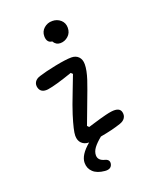

<svg xmlns="http://www.w3.org/2000/svg" viewBox="-175 -880 970 1186"><g transform="rotate(-20 310.0 -287.0)"><path d="M273 5Q244 5 225.5 -12.8Q207 -30.5 207 -63Q207 -96 237 -192Q252 -240 285.8 -326.2Q319.5 -412.5 324.5 -427L313.5 -437.5Q200 -398 147 -390Q100 -384.5 89.5 -421.5Q83.5 -443 94 -460Q104.5 -477 130.5 -484.5Q170.5 -497.5 241.5 -511.8Q312.5 -526 349.5 -526Q378.5 -526 396 -508.2Q413.5 -490.5 413.5 -458.5Q413.5 -420 394.5 -361.5Q379.5 -316 342 -217.8Q304.5 -119.5 296 -95.5L306.5 -84.5Q315 -87 344.5 -96Q374 -105 390 -109.5Q406 -114 429 -119.8Q452 -125.5 468 -127.5Q523 -134.5 531 -100.5Q536 -78.5 525.2 -62Q514.5 -45.5 490 -37.5Q434.5 -18.5 354.5 -4.5Q321 22.5 303.2 46.2Q285.5 70 285.5 94.5Q285.5 128.5 328.5 139.5Q359.5 147.5 354 176Q346.5 208 305 204Q255.5 199.5 229.8 175.5Q204 151.5 204 114.5Q204 63 273.5 5ZM237.5 -706Q237.5 -737.5 260.5 -757.8Q283.5 -778 315 -778Q347 -778 369.5 -758.2Q392 -738.5 392 -706.5Q392 -673 369.2 -652.5Q346.5 -632 317 -632Q288 -632 272.5 -659.5Q256.5 -660 247 -672Q237.5 -684 237.5 -706Z"/></g></svg>

Font: Monaspace Radon
Style: Regular
Weight: 400
Designer: Riley Cran & the Lettermatic Team
Foundry: Lettermatic
Version: Version 1.000 (Monaspace Radon)